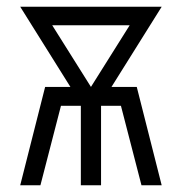

<svg xmlns="http://www.w3.org/2000/svg" viewBox="-20 -550 540 570"><path d="M40 0 114 -292H189L40 -530H460L311 -292H386L460 0H400L339 -236H280V0H220V-236H161L100 0ZM250 -292 365 -475H135Z"/></svg>

Font: Iosevka Term Light
Style: Regular
Weight: 300
Monospace: yes
Designer: Belleve Invis
Foundry: Belleve Invis
Version: Version 9.0.1; ttfautohint (v1.8.3)